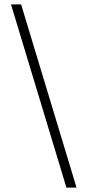

<svg xmlns="http://www.w3.org/2000/svg" viewBox="-20 -773 399 873"><path d="M328 80H282L30 -753H76Z"/></svg>

Font: DM Sans 28pt ExtraLight
Style: Regular
Weight: 250
Version: Version 4.004;gftools[0.9.30]